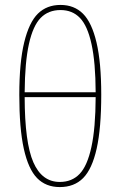

<svg xmlns="http://www.w3.org/2000/svg" viewBox="-20 -757 493 787"><path d="M395 -369.1Q395 -231.4 376.2 -147.7Q357.4 -64 320.8 -27.1Q284.2 9.8 225.1 9.8Q168 9.8 132.1 -26.9Q96.2 -63.5 77.6 -147.2Q59.1 -231 59.1 -368.2Q59.1 -500.5 79.1 -583Q99.1 -665.5 135.5 -701.2Q171.9 -736.8 228 -736.8Q284.2 -736.8 320.3 -700.7Q356.4 -664.6 375.7 -582.5Q395 -500.5 395 -369.1ZM228 -715.8Q178.2 -715.8 146.7 -683.6Q115.2 -651.4 98.6 -576.7Q82 -502 81.1 -378.9H372.1Q371.6 -501 355.2 -575.9Q338.9 -650.9 307.9 -683.3Q276.9 -715.8 228 -715.8ZM225.1 -11.2Q274.9 -11.2 306.4 -44.2Q337.9 -77.1 354.7 -154.5Q371.6 -231.9 372.1 -358.9H81.1Q81.5 -172.4 116.7 -91.8Q151.9 -11.2 225.1 -11.2Z"/></svg>

Font: Fira Sans Compressed Thin
Style: Regular
Weight: 100
Width: 1
Designer: Carrois Corporate & Edenspiekermann AG
Foundry: Carrois Corporate GbR & Edenspiekermann AG
Version: Version 4.203;PS 004.203;hotconv 1.0.88;makeotf.lib2.5.64775